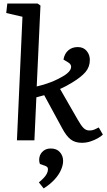

<svg xmlns="http://www.w3.org/2000/svg" viewBox="-20 -787 601 1077"><path d="M106 -693 15 -714 21 -767H191L207 -756L186 -302Q226 -311 265 -326Q304 -341 343 -365Q373 -385 378 -404.5Q383 -424 364 -436L336 -453Q342 -487 363.5 -505Q385 -523 416 -523Q448 -523 466 -501.5Q484 -480 484 -451Q484 -412 460 -383.5Q436 -355 385 -324Q367 -313 350 -304Q333 -295 317 -288L417 -114Q434 -84 448 -69.5Q462 -55 482 -55Q498 -55 510 -60.5Q522 -66 534 -72L557 -32Q547 -22 528.5 -11.5Q510 -1 487 6.5Q464 14 439 14Q401 14 376.5 -5Q352 -24 329 -67L228 -253Q217 -250 206 -247Q195 -244 184 -241L173 0H75ZM225 270 198 236Q212 225 224 212.5Q236 200 242.5 187.5Q249 175 249 163Q249 156 246 151.5Q243 147 233 143L204 133Q197 114 201.5 94Q206 74 222.5 60Q239 46 265 46Q298 46 316 66.5Q334 87 334 116Q334 139 322 166.5Q310 194 285.5 220.5Q261 247 225 270Z"/></svg>

Font: Literata Medium
Style: Italic
Weight: 500
Italic angle: -2°
Designer: Latin by Veronika Burian and Jose Scaglione. Greek by Irene Vlachou. Cyrillic by Vera Evstafieva
Foundry: TypeTogether
Version: Version 3.103;gftools[0.9.29]